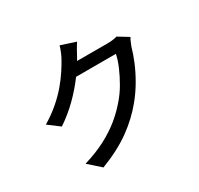

<svg xmlns="http://www.w3.org/2000/svg" viewBox="-178 -1035 1356 1308"><g transform="rotate(-30 500.0 -381.0)"><path d="M884 -624Q876 -612 869 -595Q862 -578 856 -563Q843 -515 819 -457Q795 -399 760 -338.5Q725 -278 680 -223Q611 -138 515.5 -69Q420 0 280 54L187 -29Q284 -58 357.5 -96.5Q431 -135 487.5 -181Q544 -227 588 -279Q626 -322 656.5 -374.5Q687 -427 709.5 -479.5Q732 -532 740 -574H384L422 -664Q435 -664 466.5 -664Q498 -664 538.5 -664Q579 -664 618.5 -664Q658 -664 687.5 -664Q717 -664 727 -664Q748 -664 768 -666.5Q788 -669 802 -674ZM553 -778Q538 -756 523.5 -730Q509 -704 501 -689Q470 -632 422.5 -568Q375 -504 313 -442.5Q251 -381 174 -329L86 -395Q151 -434 202 -478Q253 -522 290.5 -566.5Q328 -611 355 -652Q382 -693 400 -726Q409 -741 420 -767.5Q431 -794 437 -816Z"/></g></svg>

Font: Noto Sans KR Medium
Style: Regular
Weight: 500
Designer: Ryoko NISHIZUKA  (kana, bopomofo & ideographs); Paul D. Hunt (Latin, Greek & Cyrillic); Sandoll Communications , Soo-you
Foundry: Adobe
Version: Version 2.004-H2;hotconv 1.0.118;makeotfexe 2.5.65603